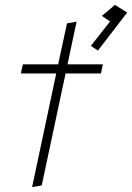

<svg xmlns="http://www.w3.org/2000/svg" viewBox="-20 -764 538 782"><path d="M448.2 -744.1 395 -699.2 428.2 -676.8 350.1 -577.1 378.9 -558.1 498 -712.9ZM398.9 -502H254.9L292 -675.8L252.9 -668.9L216.8 -502H73.2L64.9 -464.8H209L110.8 -2L149.9 -8.8L247.1 -464.8H391.1Z"/></svg>

Font: Comic Neue Angular Light Italic
Style: Regular
Weight: 300
Italic angle: -12°
Designer: Craig Rozynski
Foundry: Craig Rozynski
Version: Version 2.003